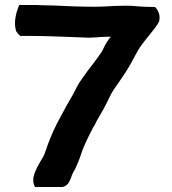

<svg xmlns="http://www.w3.org/2000/svg" viewBox="-20 -739 688 769"><path d="M44 -615C47 -612 53 -600 62 -595H110C178 -595 244 -591 313 -589C349 -586 382 -592 413 -592H424C420 -587 413 -579 409 -572C400 -559 396 -547 389 -534C366 -498 336 -464 310 -426C294 -405 284 -383 272 -360C263 -343 245 -315 236 -296C216 -260 196 -223 180 -182C167 -152 163 -127 149 -104L148 -103C137 -82 103 -34 116 0L120 10H232L234 9C254 3 260 -16 264 -26V-27L265 -28C267 -38 274 -51 281 -62V-63L282 -64C290 -81 296 -97 302 -113V-114C313 -149 329 -181 345 -213L346 -214C349 -220 352 -229 357 -234C369 -261 393 -296 407 -326C417 -345 425 -365 435 -379C451 -402 467 -425 482 -448C499 -474 512 -499 527 -527C544 -559 568 -585 592 -616C599 -625 609 -637 616 -651L617 -652C623 -675 616 -696 601 -711H594C581 -711 571 -712 556 -712L527 -714C515 -715 506 -716 496 -716H474C435 -716 398 -712 361 -712C306 -712 249 -714 195 -717L150 -718C136 -719 123 -719 111 -719H57C42 -684 35 -646 44 -617Z"/></svg>

Font: Hussar Pisanka
Style: Bd
Weight: 700
Designer: Robert Jablonski
Foundry: Cannot Into Space Fonts
Version: Version 1.070